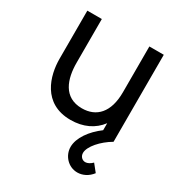

<svg xmlns="http://www.w3.org/2000/svg" viewBox="-182 -666 968 1032"><g transform="rotate(30 302.0 -150.0)"><path d="M500 149C486.5 162.5 471 171 457 171C438 171 422 155.5 422 133.5C422 93.5 473.5 35.5 534.5 0V-540H445V-255.5C445 -130.5 386 -70.5 296.5 -70.5C182.5 -70.5 150 -168 150 -269.5V-540H60V-241.5C60 -139 101 14 275 14C353 14 415 -16 455 -69.5V-26C393 20 348 82.5 348 139C348 192.5 391 240.5 447.5 240.5C480 240.5 513 224.5 536 194Z"/></g></svg>

Font: Hauora Medium
Style: Regular
Weight: 500
Designer: Wayne Shih
Foundry: WCYS
Version: Version 1.001;hotconv 1.0.109;makeotfexe 2.5.65596